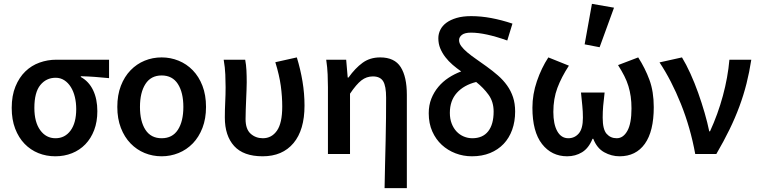

<svg xmlns="http://www.w3.org/2000/svg" viewBox="-20 -802 3952 1000"><path d="M268 12Q221 12 180 -4.5Q139 -21 108 -53Q77 -85 59 -132Q41 -179 41 -240Q41 -304 60.5 -351.5Q80 -399 112 -430Q144 -461 186 -476Q228 -491 273 -491H548V-395Q507 -399 474 -401.5Q441 -404 401 -405V-401Q443 -378 465 -332Q487 -286 487 -223Q487 -168 470.5 -124.5Q454 -81 424.5 -50.5Q395 -20 355 -4Q315 12 268 12ZM269 -82Q318 -82 347.5 -122Q377 -162 377 -234Q377 -267 370 -296.5Q363 -326 349 -348.5Q335 -371 315 -384Q295 -397 270 -397Q221 -397 190 -359Q159 -321 159 -240Q159 -166 189.5 -124Q220 -82 269 -82Z M822 12Q775 12 733.5 -5Q692 -22 660 -55Q628 -88 609.5 -136Q591 -184 591 -245Q591 -307 609.5 -355Q628 -403 660 -436Q692 -469 733.5 -486Q775 -503 822 -503Q868 -503 910 -486Q952 -469 984 -436Q1016 -403 1034.5 -355Q1053 -307 1053 -245Q1053 -184 1034.5 -136Q1016 -88 984 -55Q952 -22 910 -5Q868 12 822 12ZM822 -82Q878 -82 906.5 -126Q935 -170 935 -245Q935 -320 906.5 -364.5Q878 -409 822 -409Q766 -409 737.5 -364.5Q709 -320 709 -245Q709 -170 737.5 -126Q766 -82 822 -82Z M1348 12Q1248 12 1199.5 -41.5Q1151 -95 1151 -190Q1151 -230 1153 -269.5Q1155 -309 1155 -348Q1155 -377 1153.5 -414Q1152 -451 1145 -491H1257Q1262 -465 1263.5 -436Q1265 -407 1265 -373Q1265 -355 1264 -332Q1263 -309 1262 -283.5Q1261 -258 1260 -232Q1259 -206 1259 -182Q1259 -129 1285.5 -105.5Q1312 -82 1349 -82Q1395 -82 1422.5 -121.5Q1450 -161 1450 -247Q1450 -299 1442.5 -354.5Q1435 -410 1414 -478L1526 -503Q1545 -441 1555.5 -378Q1566 -315 1566 -252Q1566 -125 1508.5 -56.5Q1451 12 1348 12Z M1983 178Q1984 119 1985.5 56Q1987 -7 1988.5 -68.5Q1990 -130 1990.5 -187.5Q1991 -245 1991 -293Q1991 -354 1975.5 -379Q1960 -404 1922 -404Q1889 -404 1862.5 -383.5Q1836 -363 1803 -314V0H1688V-348Q1688 -377 1686.5 -414Q1685 -451 1679 -491H1783L1791 -398H1795Q1830 -447 1868.5 -475Q1907 -503 1960 -503Q2035 -503 2067 -452.5Q2099 -402 2099 -308V178Z M2438 12Q2393 12 2352.5 -3.5Q2312 -19 2281 -47.5Q2250 -76 2231.5 -117.5Q2213 -159 2213 -212Q2213 -254 2226.5 -288Q2240 -322 2263 -349.5Q2286 -377 2316.5 -397Q2347 -417 2382 -430Q2359 -446 2337.5 -464.5Q2316 -483 2299.5 -504.5Q2283 -526 2273 -550Q2263 -574 2263 -603Q2263 -626 2273.5 -647Q2284 -668 2305 -683.5Q2326 -699 2358 -708.5Q2390 -718 2434 -718Q2485 -718 2538.5 -708Q2592 -698 2649 -679L2622 -591Q2507 -632 2433 -632Q2401 -632 2386 -620.5Q2371 -609 2371 -593Q2371 -577 2382.5 -561.5Q2394 -546 2413.5 -529.5Q2433 -513 2459 -495Q2485 -477 2514 -456Q2546 -433 2573.5 -409Q2601 -385 2621 -357Q2641 -329 2652 -296Q2663 -263 2663 -221Q2663 -169 2647.5 -126Q2632 -83 2603 -52.5Q2574 -22 2532.5 -5Q2491 12 2438 12ZM2440 -82Q2494 -82 2522.5 -118Q2551 -154 2551 -221Q2551 -272 2524.5 -308.5Q2498 -345 2460 -375Q2396 -359 2359.5 -318.5Q2323 -278 2323 -214Q2323 -183 2332.5 -158.5Q2342 -134 2358 -117Q2374 -100 2395.5 -91Q2417 -82 2440 -82Z M2934 12Q2853 12 2803 -52Q2753 -116 2753 -241Q2753 -311 2776.5 -379.5Q2800 -448 2836 -503L2943 -460Q2904 -400 2883 -344Q2862 -288 2862 -219Q2862 -155 2882.5 -118.5Q2903 -82 2940 -82Q2973 -82 2994.5 -107Q3016 -132 3016 -189Q3016 -221 3013 -250Q3010 -279 3006 -320H3129Q3124 -279 3121.5 -250Q3119 -221 3119 -189Q3119 -128 3139.5 -105Q3160 -82 3192 -82Q3226 -82 3247.5 -120.5Q3269 -159 3269 -237Q3269 -271 3265 -299Q3261 -327 3253 -353.5Q3245 -380 3231.5 -406.5Q3218 -433 3199 -463L3304 -503Q3340 -447 3362.5 -386Q3385 -325 3385 -244Q3385 -118 3338.5 -53Q3292 12 3207 12Q3165 12 3127 -9Q3089 -30 3070 -79H3066Q3046 -30 3011.5 -9Q2977 12 2934 12ZM3025 -571 3063 -782 3178 -762 3103 -556Z M3601 0Q3576 -137 3526.5 -260.5Q3477 -384 3415 -477L3532 -503Q3554 -467 3576 -418.5Q3598 -370 3616.5 -318Q3635 -266 3650 -214Q3665 -162 3674 -118H3678Q3719 -207 3745 -303Q3771 -399 3779 -491H3893Q3883 -426 3868 -366.5Q3853 -307 3831 -247.5Q3809 -188 3779.5 -127.5Q3750 -67 3711 0Z"/></svg>

Font: TT Toshiba Sans Medium
Style: Regular
Weight: 500
Designer: Paul D. Hunt
Foundry: Toshiba Corporation
Version: Version 2.020;PS 2.000;hotconv 1.0.86;makeotf.lib2.5.63406